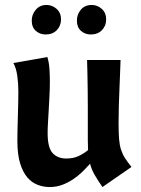

<svg xmlns="http://www.w3.org/2000/svg" viewBox="-20 -742 569 774"><path d="M393 12Q373 -17 361 -38Q349 -59 343 -82Q328 -65 311 -48.5Q294 -32 273.5 -18.5Q253 -5 230 3.5Q207 12 180 12Q155 12 131.5 3Q108 -6 90 -27Q72 -48 61 -84Q50 -120 50 -174Q50 -187 50.5 -214.5Q51 -242 52 -272.5Q53 -303 53.5 -331Q54 -359 54 -374Q54 -407 49.5 -437.5Q45 -468 34 -488L171 -512Q178 -489 179.5 -462Q181 -435 181 -415Q181 -386 179.5 -357Q178 -328 176.5 -300.5Q175 -273 173.5 -248.5Q172 -224 172 -206Q172 -147 192 -125Q212 -103 247 -103Q276 -103 297 -113Q318 -123 335 -137Q334 -155 334 -177.5Q334 -200 334 -229Q334 -275 334 -312Q334 -349 333.5 -381Q333 -413 332.5 -441.5Q332 -470 331 -500H466Q465 -476 464 -446Q463 -416 461.5 -382.5Q460 -349 459 -313.5Q458 -278 458 -245Q458 -206 460 -181.5Q462 -157 468 -138.5Q474 -120 484 -104.5Q494 -89 510 -69ZM108 -659Q108 -684 124.5 -703Q141 -722 167 -722Q191 -722 208.5 -706Q226 -690 226 -664Q226 -638 209 -620.5Q192 -603 164 -603Q141 -603 124.5 -617.5Q108 -632 108 -659ZM290 -659Q290 -684 306 -703Q322 -722 350 -722Q373 -722 390.5 -706Q408 -690 408 -664Q408 -638 391 -620.5Q374 -603 346 -603Q323 -603 306.5 -617.5Q290 -632 290 -659Z"/></svg>

Font: CantoraOne
Style: Regular
Weight: 400
Designer: Pablo Impallari, Rodrigo Fuenzalida
Foundry: Pablo Impallari
Version: Version 1.001; ttfautohint (v0.8) -G 200 -r 50